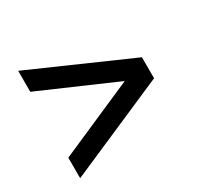

<svg xmlns="http://www.w3.org/2000/svg" viewBox="-105 -645 708 689"><g transform="rotate(-30 248.5 -300.5)"><path d="M453 -256 44 -78V-163L357 -300L44 -436V-523L453 -343Z"/></g></svg>

Font: Georama Medium
Style: Regular
Weight: 500
Designer: Jean-Baptiste Levee
Foundry: Production Type
Version: Version 1.000